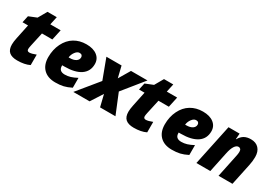

<svg xmlns="http://www.w3.org/2000/svg" viewBox="21 -1456 3198 2258"><g transform="rotate(30 1620.0 -327.0)"><path d="M246.1 -172.9Q246.1 -142.1 277.3 -142.1Q308.6 -142.1 366.2 -165V-22.9Q300.3 9.8 200.2 9.8Q126.5 9.8 89.8 -22Q53.2 -53.7 53.2 -123Q53.2 -160.2 64.9 -214.8L106 -411.1H30.8L50.8 -503.9L157.2 -546.9L224.1 -664.1H350.1L326.2 -553.2H466.8L436 -411.1H294.9L253.9 -224.1Q246.1 -188 246.1 -172.9Z M716.8 9.8Q613.3 9.8 555.7 -47.9Q498 -105.5 498 -208.3Q498 -311 538.8 -394Q579.6 -477.1 650.4 -520Q721.2 -563 814.2 -563Q907.2 -563 960.7 -521.2Q1014.2 -479.5 1014.2 -409.2Q1014.2 -311 937.7 -258.5Q861.3 -206.1 716.8 -206.1H688V-198.2Q688 -126 768.1 -126Q806.2 -126 843.3 -137.2Q880.4 -148.4 928.2 -173.8V-40Q872.1 -11.7 825.9 -1Q779.8 9.8 716.8 9.8ZM721.2 -324.2Q773.9 -324.2 804.4 -344.2Q835 -364.3 835 -397.9Q835 -414.6 824.7 -424.8Q814.5 -435.1 793.9 -435.1Q763.7 -435.1 737.8 -400.6Q711.9 -366.2 707 -324.2Z M1179.2 0H958L1189 -282.2L1087.9 -553.2H1293.9L1331.1 -399.9L1421.9 -553.2H1646L1418.9 -272L1530.3 0H1321.3L1282.2 -160.2Z M1828.1 -172.9Q1828.1 -142.1 1859.4 -142.1Q1890.6 -142.1 1948.2 -165V-22.9Q1882.3 9.8 1782.2 9.8Q1708.5 9.8 1671.9 -22Q1635.3 -53.7 1635.3 -123Q1635.3 -160.2 1647 -214.8L1688 -411.1H1612.8L1632.8 -503.9L1739.3 -546.9L1806.2 -664.1H1932.1L1908.2 -553.2H2048.8L2018.1 -411.1H1877L1835.9 -224.1Q1828.1 -188 1828.1 -172.9Z M2298.8 9.8Q2195.3 9.8 2137.7 -47.9Q2080.1 -105.5 2080.1 -208.3Q2080.1 -311 2120.8 -394Q2161.6 -477.1 2232.4 -520Q2303.2 -563 2396.2 -563Q2489.3 -563 2542.7 -521.2Q2596.2 -479.5 2596.2 -409.2Q2596.2 -311 2519.8 -258.5Q2443.4 -206.1 2298.8 -206.1H2270V-198.2Q2270 -126 2350.1 -126Q2388.2 -126 2425.3 -137.2Q2462.4 -148.4 2510.3 -173.8V-40Q2454.1 -11.7 2408 -1Q2361.8 9.8 2298.8 9.8ZM2303.2 -324.2Q2356 -324.2 2386.5 -344.2Q2417 -364.3 2417 -397.9Q2417 -414.6 2406.7 -424.8Q2396.5 -435.1 2376 -435.1Q2345.7 -435.1 2319.8 -400.6Q2293.9 -366.2 2289.1 -324.2Z M2993.2 -301.8Q3002 -339.8 3002 -365.5Q3002 -391.1 2991.5 -402.1Q2981 -413.1 2965.3 -413.1Q2936.5 -413.1 2913.1 -377.4Q2889.6 -341.8 2875 -270L2818.4 0H2629.4L2746.1 -553.2H2897L2891.1 -476.1H2895Q2921.4 -522 2957.8 -542.5Q2994.1 -563 3047.4 -563Q3116.2 -563 3154.8 -521.2Q3193.4 -479.5 3193.4 -405.8Q3193.4 -353 3181.2 -293.9L3119.1 0H2930.2Z"/></g></svg>

Font: Open Sans Hebrew Extra Bold
Style: Italic
Weight: 800
Italic angle: -12°
Foundry: Ascender Corporation, Yanek Iontef
Version: Version 2.001;PS 002.001;hotconv 1.0.70;makeotf.lib2.5.58329